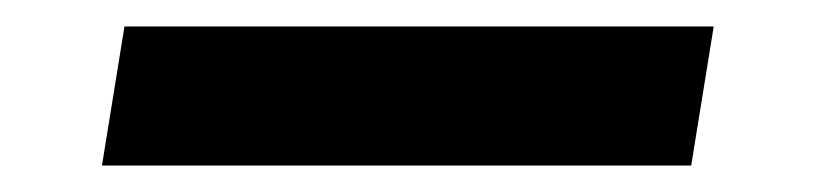

<svg xmlns="http://www.w3.org/2000/svg" viewBox="-20 -413 616 145"><path d="M502 -288 519 -393H74L57 -288Z"/></svg>

Font: Iosevka Sparkle Oblique
Style: Bold
Weight: 700
Italic angle: -9°
Designer: Belleve Invis
Foundry: Belleve Invis
Version: Version 4.5.0; ttfautohint (v1.8.3)